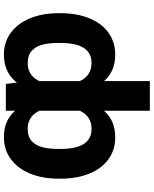

<svg xmlns="http://www.w3.org/2000/svg" viewBox="76 -844 777 970"><g transform="rotate(90 465.0 -359.5)"><path d="M883.2 -265.6Q883 -185.1 857.5 -122.7Q831.9 -60.3 784.3 -25.2Q736.6 9.8 673.2 9.8Q578.2 9.8 527.6 -62.6Q477.1 -135 460.5 -261.1V-274.8Q476.8 -406.2 527.4 -479.5Q578 -552.7 673.8 -552.7Q737.8 -552.7 785.1 -518.4Q832.3 -484.1 857.8 -421.3Q883.2 -358.6 883.2 -275.4ZM733 -275.4Q733.2 -324 723.2 -359Q713.3 -394 690.7 -413.5Q668.1 -433 631.8 -433Q581.4 -433 553.6 -396.3Q525.8 -359.7 520.9 -293.8V-243.4Q527.8 -179.8 555.2 -145.2Q582.5 -110.5 632.6 -110.5Q670.9 -110.5 693.1 -130.6Q715.2 -150.6 724.2 -184.5Q733.2 -218.5 733 -265.6ZM390.2 -727.5H540V0H404.5L390.2 -117.8ZM47.1 -275.4Q47.1 -358.6 72.6 -421.3Q98 -484.1 145.6 -518.4Q193.1 -552.7 257 -552.7Q352.5 -552.7 403.2 -479.5Q453.8 -406.2 469.3 -274.8V-261.1Q453.5 -135 402.8 -62.6Q352.1 9.8 256.6 9.8Q193.3 9.8 145.8 -25.2Q98.4 -60.3 72.8 -122.8Q47.1 -185.3 47.1 -265.6ZM197.5 -265.6Q197.4 -218.3 206.3 -184.4Q215.3 -150.6 237.5 -130.6Q259.7 -110.5 298.2 -110.5Q348.1 -110.5 375.3 -145.2Q402.5 -179.8 409 -243.4V-293.8Q406.1 -337.3 392.9 -368.5Q379.7 -399.6 356.1 -416.3Q332.5 -433 299 -433Q262.5 -433 239.9 -413.5Q217.3 -394 207.3 -359Q197.4 -324 197.5 -275.4Z"/></g></svg>

Font: Intratopia Thin
Style: Regular
Weight: 100
Designer: Rasmus Andersson
Foundry: rsms
Version: Version 3.000;Glyphs 3.2.3 (3260)